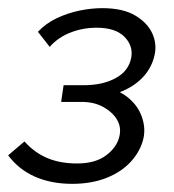

<svg xmlns="http://www.w3.org/2000/svg" viewBox="-31 -443 428 471"><path d="M146 8Q95 8 55 -9.5Q15 -27 -11 -62L29 -96Q53 -69 84.5 -55.5Q116 -42 158 -42Q203 -42 229.5 -62Q256 -82 262 -109Q267 -131 256 -149.5Q245 -168 222.5 -180.5Q200 -193 169 -193H119L125 -234H175Q221 -234 253 -251.5Q285 -269 291 -302Q296 -331 274 -353Q252 -375 206 -375Q172 -375 141.5 -363Q111 -351 91 -328L62 -365Q82 -386 108.5 -398.5Q135 -411 164 -417Q193 -423 220 -423Q271 -423 301.5 -404.5Q332 -386 343.5 -359Q355 -332 347 -303Q339 -273 317 -251Q295 -229 263 -217Q231 -205 193 -205L196 -230Q243 -231 273 -211Q303 -191 315 -161.5Q327 -132 321 -104Q314 -73 290.5 -47Q267 -21 230 -6.5Q193 8 146 8Z"/></svg>

Font: Ysabeau Office
Style: Italic
Weight: 400
Italic angle: -12°
Designer: Christian Thalmann (Catharsis Fonts)
Version: Version 2.001;gftools[0.9.30]; featfreeze: tnum,lnum,ss02